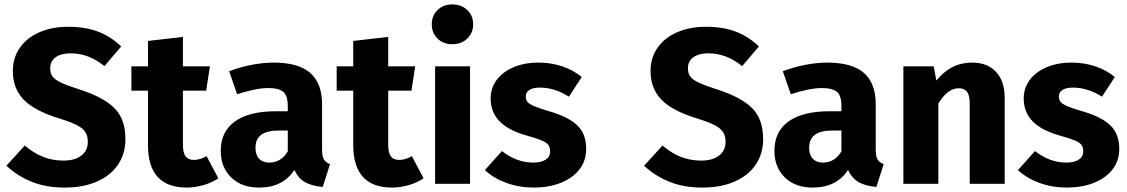

<svg xmlns="http://www.w3.org/2000/svg" viewBox="-20 -831 5096 868"><path d="M528 -621 452 -532Q381 -590 300 -590Q257 -590 232 -572.5Q207 -555 207 -522Q207 -499 218 -484.5Q229 -470 257 -457Q285 -444 341 -426Q447 -392 497 -342.5Q547 -293 547 -202Q547 -137 514 -87.5Q481 -38 419 -10.5Q357 17 272 17Q187 17 121.5 -10Q56 -37 9 -82L92 -173Q132 -139 174.5 -122Q217 -105 267 -105Q318 -105 347.5 -127.5Q377 -150 377 -190Q377 -216 366 -233.5Q355 -251 328 -265Q301 -279 250 -295Q135 -330 86.5 -381Q38 -432 38 -510Q38 -570 70 -615.5Q102 -661 159 -685.5Q216 -710 288 -710Q366 -710 423.5 -688Q481 -666 528 -621Z M967 -25Q938 -5 899.5 6Q861 17 823 17Q649 16 649 -175V-421H574V-531H649V-646L807 -664V-531H929L912 -421H807V-177Q807 -140 819 -124Q831 -108 857 -108Q884 -108 914 -125Z M1472 -89 1439 14Q1390 10 1359 -7.5Q1328 -25 1311 -63Q1259 17 1151 17Q1072 17 1025 -29Q978 -75 978 -149Q978 -236 1042 -282Q1106 -328 1227 -328H1281V-351Q1281 -398 1261 -415.5Q1241 -433 1191 -433Q1165 -433 1128 -425.5Q1091 -418 1052 -405L1016 -509Q1066 -528 1118.5 -538Q1171 -548 1216 -548Q1330 -548 1383 -501Q1436 -454 1436 -360V-154Q1436 -124 1444.5 -110Q1453 -96 1472 -89ZM1281 -147V-241H1242Q1188 -241 1161.5 -222Q1135 -203 1135 -163Q1135 -131 1151.5 -113.5Q1168 -96 1197 -96Q1251 -96 1281 -147Z M1895 -25Q1866 -5 1827.5 6Q1789 17 1751 17Q1577 16 1577 -175V-421H1502V-531H1577V-646L1735 -664V-531H1857L1840 -421H1735V-177Q1735 -140 1747 -124Q1759 -108 1785 -108Q1812 -108 1842 -125Z M2105 0H1947V-531H2105ZM2119 -721Q2119 -682 2092.5 -656.5Q2066 -631 2025 -631Q1984 -631 1958 -656.5Q1932 -682 1932 -721Q1932 -760 1958 -785.5Q1984 -811 2025 -811Q2066 -811 2092.5 -785.5Q2119 -760 2119 -721Z M2610 -483 2552 -394Q2487 -435 2421 -435Q2390 -435 2373.5 -424.5Q2357 -414 2357 -395Q2357 -380 2364.5 -370.5Q2372 -361 2395 -351Q2418 -341 2466 -327Q2549 -303 2589.5 -264.5Q2630 -226 2630 -158Q2630 -104 2599 -64.5Q2568 -25 2514 -4Q2460 17 2394 17Q2327 17 2269.5 -4Q2212 -25 2172 -62L2249 -148Q2316 -96 2390 -96Q2426 -96 2446.5 -109Q2467 -122 2467 -146Q2467 -165 2459 -176Q2451 -187 2428 -196.5Q2405 -206 2355 -220Q2276 -243 2237 -284Q2198 -325 2198 -386Q2198 -432 2224.5 -468.5Q2251 -505 2300.5 -526.5Q2350 -548 2415 -548Q2472 -548 2522 -531Q2572 -514 2610 -483Z M3411 -621 3335 -532Q3264 -590 3183 -590Q3140 -590 3115 -572.5Q3090 -555 3090 -522Q3090 -499 3101 -484.5Q3112 -470 3140 -457Q3168 -444 3224 -426Q3330 -392 3380 -342.5Q3430 -293 3430 -202Q3430 -137 3397 -87.5Q3364 -38 3302 -10.5Q3240 17 3155 17Q3070 17 3004.5 -10Q2939 -37 2892 -82L2975 -173Q3015 -139 3057.5 -122Q3100 -105 3150 -105Q3201 -105 3230.5 -127.5Q3260 -150 3260 -190Q3260 -216 3249 -233.5Q3238 -251 3211 -265Q3184 -279 3133 -295Q3018 -330 2969.5 -381Q2921 -432 2921 -510Q2921 -570 2953 -615.5Q2985 -661 3042 -685.5Q3099 -710 3171 -710Q3249 -710 3306.5 -688Q3364 -666 3411 -621Z M3975 -89 3942 14Q3893 10 3862 -7.5Q3831 -25 3814 -63Q3762 17 3654 17Q3575 17 3528 -29Q3481 -75 3481 -149Q3481 -236 3545 -282Q3609 -328 3730 -328H3784V-351Q3784 -398 3764 -415.5Q3744 -433 3694 -433Q3668 -433 3631 -425.5Q3594 -418 3555 -405L3519 -509Q3569 -528 3621.5 -538Q3674 -548 3719 -548Q3833 -548 3886 -501Q3939 -454 3939 -360V-154Q3939 -124 3947.5 -110Q3956 -96 3975 -89ZM3784 -147V-241H3745Q3691 -241 3664.5 -222Q3638 -203 3638 -163Q3638 -131 3654.5 -113.5Q3671 -96 3700 -96Q3754 -96 3784 -147Z M4522 -388V0H4364V-361Q4364 -401 4351.5 -416.5Q4339 -432 4314 -432Q4264 -432 4222 -363V0H4064V-531H4201L4213 -467Q4247 -508 4286.5 -528Q4326 -548 4375 -548Q4444 -548 4483 -506Q4522 -464 4522 -388Z M5020 -483 4962 -394Q4897 -435 4831 -435Q4800 -435 4783.5 -424.5Q4767 -414 4767 -395Q4767 -380 4774.5 -370.5Q4782 -361 4805 -351Q4828 -341 4876 -327Q4959 -303 4999.5 -264.5Q5040 -226 5040 -158Q5040 -104 5009 -64.5Q4978 -25 4924 -4Q4870 17 4804 17Q4737 17 4679.5 -4Q4622 -25 4582 -62L4659 -148Q4726 -96 4800 -96Q4836 -96 4856.5 -109Q4877 -122 4877 -146Q4877 -165 4869 -176Q4861 -187 4838 -196.5Q4815 -206 4765 -220Q4686 -243 4647 -284Q4608 -325 4608 -386Q4608 -432 4634.5 -468.5Q4661 -505 4710.5 -526.5Q4760 -548 4825 -548Q4882 -548 4932 -531Q4982 -514 5020 -483Z"/></svg>

Font: Statis Sans
Style: Bold
Weight: 700
Designer: bBox Type GmbH
Foundry: bBox Type GmbH
Version: Version 1.000